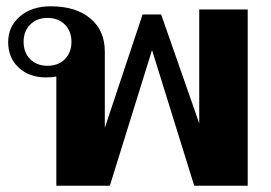

<svg xmlns="http://www.w3.org/2000/svg" viewBox="-20 -590 861 610"><path d="M767 -560V0H597L463 -431L329 0H159V-347Q147 -344 126 -344Q73 -344 39.5 -375Q6 -406 6 -456Q6 -506 43.5 -538Q81 -570 141 -570Q221 -570 267 -531.5Q313 -493 313 -426V-184L433 -544H492L613 -198V-560ZM207 -457Q207 -491 186 -512Q165 -533 131 -533Q97 -533 76 -512Q55 -491 55 -457Q55 -423 76 -402Q97 -381 131 -381Q165 -381 186 -402Q207 -423 207 -457Z"/></svg>

Font: Fahkwang
Style: Bold
Weight: 700
Designer: Suppakit Chalermlarp | Katatrad Co.,Ltd.
Foundry: Cadson Demak Co.,Ltd.
Version: Version 1.000; ttfautohint (v1.6)